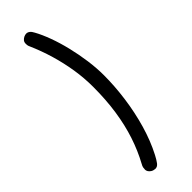

<svg xmlns="http://www.w3.org/2000/svg" viewBox="-339 -883 1068 1068"><g transform="rotate(-45 195.0 -349.0)"><path d="M129 -806Q125 -814 124.5 -821Q124 -828 124 -831Q124 -844 131 -852Q138 -860 147.5 -864.5Q157 -869 166 -869Q177 -869 186.5 -861.5Q196 -854 204 -838Q224 -802 243 -750.5Q262 -699 276.5 -639Q291 -579 299.5 -517.5Q308 -456 308 -400Q308 -314 295.5 -222.5Q283 -131 258 -44.5Q233 42 195 115Q182 140 170 156Q158 172 141 171Q127 170 117 163.5Q107 157 102.5 149Q98 141 98 134Q98 126 99.5 117.5Q101 109 108 97Q144 31 169 -44.5Q194 -120 207 -207.5Q220 -295 220 -396Q220 -466 209 -535Q198 -604 178 -672Q158 -740 129 -806Z"/></g></svg>

Font: Playpen Sans
Style: Regular
Weight: 400
Designer: Laura Meseguer, Veronika Burian, José Scaglione, Kostas Bartsokas, Vera Evstafieva, Tom Grace, Yorlmar Campos
Foundry: TypeTogether
Version: Version 2.000